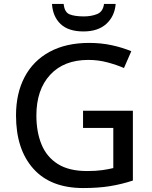

<svg xmlns="http://www.w3.org/2000/svg" viewBox="-20 -941 767 971"><path d="M400 -381H652V-28Q595 -9 535.5 0.5Q476 10 401 10Q236 10 148.5 -88Q61 -186 61 -357Q61 -469 104.5 -551.5Q148 -634 231 -679Q314 -724 431 -724Q491 -724 544.5 -712.5Q598 -701 644 -682L607 -597Q570 -613 523.5 -625.5Q477 -638 427 -638Q303 -638 233.5 -562.5Q164 -487 164 -357Q164 -274 190 -210.5Q216 -147 272.5 -111.5Q329 -76 420 -76Q465 -76 496.5 -80.5Q528 -85 553 -91V-294H400ZM565 -921Q560 -859 518 -820.5Q476 -782 402 -782Q326 -782 286.5 -819.5Q247 -857 243 -921H302Q306 -879 332 -868.5Q358 -858 404 -858Q442 -858 471.5 -870Q501 -882 506 -921Z"/></svg>

Font: Noto Sans Kayah Li Medium
Style: Regular
Weight: 500
Designer: Monotype Design Team, Sérgio Martins
Foundry: Monotype Imaging Inc.
Version: Version 2.002; ttfautohint (v1.8.4.7-5d5b)